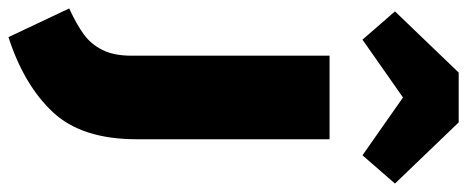

<svg xmlns="http://www.w3.org/2000/svg" viewBox="-416 -534 1107 455"><g transform="rotate(90 137.5 -306.5)"><path d="M240 -77Q240 53 176 121.5Q112 190 -2 227L-70 83Q-31 65 -8 48Q15 31 28.5 4Q42 -23 42 -65V-534H240ZM4 -612 -63 -689 82 -840H200L345 -689L278 -612L141 -708Z"/></g></svg>

Font: Fira Sans Black
Style: Regular
Weight: 900
Designer: Carrois Corporate & Edenspiekermann AG
Foundry: Carrois Corporate GbR & Edenspiekermann AG
Version: Version 4.203